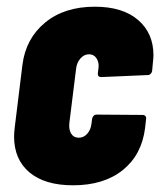

<svg xmlns="http://www.w3.org/2000/svg" viewBox="-20 -545 478 573"><path d="M22 -138Q22 -147 24 -165L47 -352Q57 -430 114.5 -477.5Q172 -525 263 -525Q346 -525 392 -485.5Q438 -446 438 -380Q438 -373 436 -355L434 -333Q433 -328 429.5 -324.5Q426 -321 421 -321L282 -315Q271 -315 272 -327L274 -342Q276 -359 268 -371Q260 -383 246 -383Q231 -383 220 -370.5Q209 -358 207 -339L187 -178Q185 -158 192.5 -146Q200 -134 215 -134Q230 -134 240.5 -146Q251 -158 253 -176L255 -191Q256 -196 259.5 -199.5Q263 -203 268 -203L406 -202Q411 -202 414 -198.5Q417 -195 416 -190L413 -163Q403 -83 346.5 -37.5Q290 8 198 8Q114 8 68 -30.5Q22 -69 22 -138Z"/></svg>

Font: Barlow Condensed ExtraBold
Style: Italic
Weight: 800
Width: 3
Italic angle: -7°
Designer: Jeremy Tribby
Foundry: Tribby Type
Version: Version 1.408